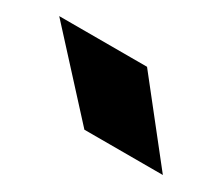

<svg xmlns="http://www.w3.org/2000/svg" viewBox="-44 -789 371 320"><g transform="rotate(30 141.5 -629.5)"><path d="M131 -558 0 -701H169L282 -558Z"/></g></svg>

Font: Figtree ExtraBold
Style: Regular
Weight: 800
Designer: Erik Kennedy
Foundry: Erik Kennedy
Version: Version 2.002